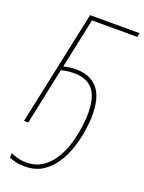

<svg xmlns="http://www.w3.org/2000/svg" viewBox="-175 -795 843 1124"><g transform="rotate(20 246.0 -232.5)"><path d="M128 249Q93 249 68.5 243Q44 237 29 230V202Q47 210 72 217Q97 224 128 224Q185 224 226 196.5Q267 169 295 124.5Q323 80 339 27.5Q355 -25 362.5 -76.5Q370 -128 370 -168Q370 -272 330 -317.5Q290 -363 215 -363Q191 -363 169.5 -360Q148 -357 133 -352L59 0H32L184 -714H492L487 -689H205L139 -378Q154 -382 174 -385Q194 -388 218 -388Q302 -388 349.5 -335.5Q397 -283 397 -168Q397 -126 389 -72Q381 -18 363 38Q345 94 314 142Q283 190 237 219.5Q191 249 128 249Z"/></g></svg>

Font: Noto Sans SemiCondensed Thin
Style: Italic
Weight: 100
Width: 4
Italic angle: -12°
Designer: Monotype Design Team
Foundry: Monotype Imaging Inc.
Version: Version 2.013; ttfautohint (v1.8.4.7-5d5b)